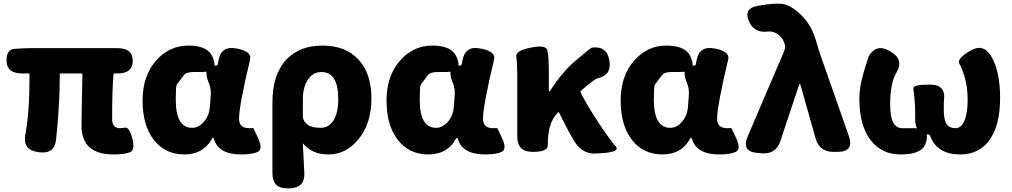

<svg xmlns="http://www.w3.org/2000/svg" viewBox="-20 -833 5550 1053"><path d="M602 14Q427 14 427 -144Q427 -187 428 -230L432 -425Q432 -430 427 -430H313Q308 -430 308 -425Q308 -266 288 -71Q280 14 195 2L188 1Q103 -12 119 -95Q142 -215 142 -425Q142 -430 137 -430H102Q19 -430 16 -496Q14 -562 59 -565Q105 -569 149 -569H624Q708 -569 708 -500Q708 -430 624 -430H609Q602 -430 602 -423Q595 -333 595 -181Q595 -152 607.5 -141Q620 -130 633 -130Q646 -130 668 -133Q689 -135 706 -73Q722 -10 693 2Q664 14 602 14Z M991 14Q886 14 824 -65.5Q762 -145 762 -282Q762 -419 839 -504Q910 -583 1013 -583Q1116 -583 1144 -525Q1185 -438 1089 -438H1041Q1001 -438 988 -420Q975 -402 949 -368Q944 -361 944 -285Q944 -132 1034 -132Q1070 -132 1099 -166Q1128 -200 1131 -248L1136 -313Q1138 -345 1127 -375L1122 -386Q1089 -474 1168 -474Q1173 -474 1175 -483L1178 -501Q1193 -584 1276 -567H1279Q1362 -550 1352 -508Q1291 -253 1291 -182Q1291 -130 1346 -130Q1365 -130 1367.5 -131Q1370 -132 1396 -74Q1423 -16 1394.5 -1Q1366 14 1303 14Q1240 14 1203.5 -7Q1167 -28 1155 -66Q1151 -78 1148.5 -78Q1146 -78 1137 -63Q1090 14 991 14Z M1559 200Q1474 202 1474 117V-270Q1474 -426 1552 -508Q1624 -583 1749 -583Q1874 -583 1945.5 -507Q2017 -431 2017 -292.5Q2017 -154 1944 -67Q1877 14 1781 14Q1692 14 1644 -44Q1641 -48 1641 -43L1649 113Q1654 197 1569 200ZM1739 -132Q1781 -132 1807 -169Q1835 -210 1835 -291Q1835 -438 1742 -438Q1697 -438 1669 -396.5Q1641 -355 1641 -287V-198Q1641 -174 1658 -157Q1681 -132 1739 -132Z M2329 14Q2224 14 2162 -65.5Q2100 -145 2100 -282Q2100 -419 2177 -504Q2248 -583 2351 -583Q2454 -583 2482 -525Q2523 -438 2427 -438H2379Q2339 -438 2326 -420Q2313 -402 2287 -368Q2282 -361 2282 -285Q2282 -132 2372 -132Q2408 -132 2437 -166Q2466 -200 2469 -248L2474 -313Q2476 -345 2465 -375L2460 -386Q2427 -474 2506 -474Q2511 -474 2513 -483L2516 -501Q2531 -584 2614 -567H2617Q2700 -550 2690 -508Q2629 -253 2629 -182Q2629 -130 2684 -130Q2703 -130 2705.5 -131Q2708 -132 2734 -74Q2761 -16 2732.5 -1Q2704 14 2641 14Q2578 14 2541.5 -7Q2505 -28 2493 -66Q2489 -78 2486.5 -78Q2484 -78 2475 -63Q2428 14 2329 14Z M3251 9Q3183 13 3142 -41Q3113 -79 3046 -216Q3044 -220 3040 -216Q3011 -187 2997.5 -144Q2984 -101 2984 -35Q2984 0 2901 0Q2817 0 2817 -84V-392Q2817 -491 2811.5 -522.5Q2806 -554 2887 -571L2893 -572Q2974 -589 2982 -556.5Q2990 -524 2990 -427V-336Q2990 -331 2992.5 -331Q2995 -331 3005 -347Q3065 -439 3135 -499Q3219 -571 3227 -572Q3309 -582 3322 -501Q3336 -419 3255 -403Q3242 -400 3169 -338Q3161 -331 3166 -322Q3206 -245 3266 -155Q3329 -61 3356.5 -30.5Q3384 0 3282 7Z M3613 14Q3508 14 3446 -65.5Q3384 -145 3384 -282Q3384 -419 3461 -504Q3532 -583 3635 -583Q3738 -583 3766 -525Q3807 -438 3711 -438H3663Q3623 -438 3610 -420Q3597 -402 3571 -368Q3566 -361 3566 -285Q3566 -132 3656 -132Q3692 -132 3721 -166Q3750 -200 3753 -248L3758 -313Q3760 -345 3749 -375L3744 -386Q3711 -474 3790 -474Q3795 -474 3797 -483L3800 -501Q3815 -584 3898 -567H3901Q3984 -550 3974 -508Q3913 -253 3913 -182Q3913 -130 3968 -130Q3987 -130 3989.5 -131Q3992 -132 4018 -74Q4045 -16 4016.5 -1Q3988 14 3925 14Q3862 14 3825.5 -7Q3789 -28 3777 -66Q3773 -78 3770.5 -78Q3768 -78 3759 -63Q3712 14 3613 14Z M4260 -60Q4236 13 4159 8L4137 6Q4044 0 4081 -86L4277 -544Q4288 -570 4285 -585Q4277 -622 4249 -643Q4221 -664 4191 -660Q4115 -650 4087 -718Q4058 -786 4132 -800L4161 -805Q4207 -813 4254 -813Q4307 -813 4367.5 -757Q4428 -701 4454 -614Q4465 -575 4478 -536L4635 -88Q4666 0 4573 0H4551Q4474 0 4453 -74L4372 -361Q4369 -372 4366.5 -372Q4364 -372 4360 -360Z M4919 14Q4814 14 4753.5 -66Q4693 -146 4693 -293Q4693 -359 4718 -441Q4742 -520 4744 -524Q4787 -596 4859 -553L4866 -549Q4939 -506 4896 -434Q4862 -378 4862 -258Q4862 -130 4928 -130H4995Q5088 -130 5055 -42Q5033 14 4919 14ZM5074 -95Q4999 -95 4999 -179V-231Q4999 -275 4989 -347Q4986 -369 5074 -369H5081Q5169 -369 5157 -282Q5156 -275 5156 -231Q5156 -176 5171.5 -153Q5187 -130 5221 -130Q5251 -130 5269 -170.5Q5287 -211 5287 -285Q5287 -353 5272 -405.5Q5257 -458 5241.5 -483.5Q5226 -509 5298 -553Q5371 -598 5415 -526Q5465 -444 5465 -296.5Q5465 -149 5408.5 -67.5Q5352 14 5246 14Q5122 14 5084 -82Q5079 -95 5074 -95Z"/></svg>

Font: Resource Han Rounded JP Heavy
Style: Regular
Weight: 900
Designer: Cyano Hao (round all glyphs); Ryoko NISHIZUKA 西塚涼子 (kana, bopomofo & ideographs); Paul D. Hunt (Latin, Greek & Cyrillic)
Foundry: Cyano Hao
Version: 0.990